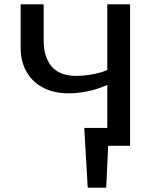

<svg xmlns="http://www.w3.org/2000/svg" viewBox="-20 -678 725 893"><path d="M388 195 372 -83H487L474 195ZM431 0 372 -83H517V0ZM479 0V-658H585V0ZM299 -244Q232 -244 182 -269.5Q132 -295 104 -343Q76 -391 76 -457V-658H183V-492Q183 -412 220.5 -368.5Q258 -325 335 -325Q362 -325 393 -329.5Q424 -334 451 -342Q478 -350 492 -361L541 -322Q513 -298 472 -280Q431 -262 385.5 -253Q340 -244 299 -244Z"/></svg>

Font: Ysabeau SC SemiBold
Style: Regular
Weight: 600
Designer: Christian Thalmann (Catharsis Fonts)
Version: Version 2.001;gftools[0.9.30]; featfreeze: smcp